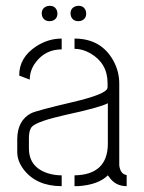

<svg xmlns="http://www.w3.org/2000/svg" viewBox="-20 -639 493 658"><path d="M123 -592.8Q123 -612.3 142.6 -618.2Q147.5 -619.1 150.4 -619.1Q169.9 -619.1 175.8 -600.6Q176.8 -596.7 176.8 -592.8Q176.8 -573.2 158.2 -567.4Q154.3 -566.4 150.4 -566.4Q129.9 -566.4 124 -585Q123 -589.8 123 -592.8ZM221.7 -592.8Q221.7 -612.3 241.2 -618.2Q246.1 -619.1 249 -619.1Q268.6 -619.1 274.4 -600.6Q275.4 -596.7 275.4 -592.8Q275.4 -573.2 256.8 -567.4Q252.9 -566.4 249 -566.4Q228.5 -566.4 222.7 -585Q221.7 -589.8 221.7 -592.8ZM39.1 -118.2V-163.1Q40 -226.6 86.9 -251Q104.5 -259.8 224.6 -288.1Q347.7 -316.4 348.6 -338.9V-354.5Q348.6 -421.9 290 -456.1Q262.7 -471.7 235.4 -471.7V-506.8Q326.2 -506.8 368.2 -431.6Q388.7 -394.5 388.7 -352.5V-72.3Q392.6 -42 414.1 -39.1V-1Q375 -1 353.5 -33.2Q351.6 -36.1 349.6 -38.1Q317.4 -5.9 248 -1Q241.2 -1 235.4 -1V-38.1Q348.6 -40 349.6 -145.5V-285.2Q322.3 -270.5 204.1 -245.1Q108.4 -223.6 89.8 -205.1Q79.1 -193.4 79.1 -167V-128.9Q80.1 -63.5 148.4 -43.9Q168.9 -38.1 191.4 -38.1V-1Q105.5 -1 61.5 -57.6Q39.1 -86.9 39.1 -118.2ZM45.9 -379.9Q44.9 -441.4 104.5 -480.5Q145.5 -506.8 191.4 -506.8V-469.7Q136.7 -469.7 103.5 -426.8Q82 -399.4 82 -366.2Z"/></svg>

Font: Post No Bills Colombo
Style: Light
Weight: 400
Designer: Kosala Senevirathne, Siva Puranthara, Lasantha Premarathna, Tharique Azeez
Foundry: Mooniak
Version: Version 1.220 ; ttfautohint (v1.5)